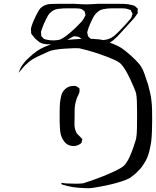

<svg xmlns="http://www.w3.org/2000/svg" viewBox="-20 -964 826 1017"><path d="M781 -215Q778 -193 771 -163.5Q764 -134 751 -111Q745 -101 738 -90Q731 -79 723 -70Q713 -59 702 -48.5Q691 -38 678 -29Q669 -20 646 -11Q623 -2 593.5 6Q564 14 534.5 20Q505 26 482 29.5Q459 33 450 33Q428 33 396 30.5Q364 28 341 22Q334 20 327.5 18.5Q321 17 314 15Q313 14 310.5 13.5Q308 13 306 12L305 5Q307 4 311 5Q315 6 316 6Q323 7 330 7.5Q337 8 344 8Q363 9 382 9Q401 9 420 7Q431 4 461.5 -6.5Q492 -17 528.5 -31.5Q565 -46 595.5 -61Q626 -76 637 -87Q652 -102 665 -130Q678 -158 687.5 -186Q697 -214 701 -229Q705 -252 705.5 -283.5Q706 -315 706 -337Q706 -352 706 -377.5Q706 -403 705 -428.5Q704 -454 701 -469Q698 -480 689 -501.5Q680 -523 668.5 -547.5Q657 -572 644 -593.5Q631 -615 620 -626Q609 -637 578 -650.5Q547 -664 510.5 -676.5Q474 -689 443 -697.5Q412 -706 401 -708Q390 -709 367 -708.5Q344 -708 318 -706Q292 -704 269 -700Q246 -696 235 -690Q213 -680 179.5 -664.5Q146 -649 123 -627Q107 -614 93 -595L82 -583Q79 -580 79 -580Q78 -580 79.5 -583.5Q81 -587 82 -587Q84 -594 87 -600Q90 -606 94 -613Q109 -636 131 -656.5Q153 -677 175 -693Q192 -705 211 -713.5Q230 -722 249 -729Q258 -738 287.5 -744.5Q317 -751 356.5 -754.5Q396 -758 435.5 -758.5Q475 -759 504.5 -755.5Q534 -752 543 -744Q564 -738 584 -729.5Q604 -721 623 -710Q646 -694 673 -670Q700 -646 719 -623Q736 -601 746.5 -569Q757 -537 765 -514Q770 -494 775 -473Q780 -452 782 -432Q785 -410 785.5 -381Q786 -352 786 -329Q786 -307 785 -273.5Q784 -240 781 -215ZM398 -468Q394 -459 389.5 -449.5Q385 -440 383 -430Q376 -408 375.5 -384Q375 -360 375 -337Q375 -323 374.5 -307.5Q374 -292 378 -278Q380 -274 382 -268Q384 -262 386 -258Q390 -253 395 -249Q400 -245 404 -240Q406 -237 410.5 -233Q415 -229 416 -226Q416 -224 415 -220.5Q414 -217 413 -215Q413 -214 413 -211.5Q413 -209 411 -207Q410 -205 407 -203.5Q404 -202 402 -200Q392 -193 378 -191Q364 -189 351 -193Q331 -199 319 -216Q307 -233 302 -252Q298 -268 297.5 -285.5Q297 -303 296 -320Q296 -343 296 -371.5Q296 -400 298 -422Q300 -439 304.5 -457.5Q309 -476 322 -489Q340 -509 371 -509Q373 -509 376.5 -509Q380 -509 382 -508Q385 -507 388.5 -504.5Q392 -502 395 -500Q399 -498 400 -497Q401 -496 401 -493.5Q401 -491 401 -489Q402 -483 401.5 -479Q401 -475 398 -468ZM665 -840 604 -773Q594 -763 582 -752.5Q570 -742 556 -736Q542 -731 526 -730Q510 -729 495 -729Q484 -729 472.5 -729.5Q461 -730 450 -733Q437 -738 427 -746.5Q417 -755 406 -762Q404 -764 401 -766Q398 -768 395 -769Q393 -770 389.5 -770Q386 -770 384 -771L374 -772Q371 -772 368 -770.5Q365 -769 363 -768Q355 -764 348 -759.5Q341 -755 333 -750Q329 -748 325.5 -745Q322 -742 317 -740Q307 -736 296.5 -733.5Q286 -731 275 -730Q255 -729 231.5 -729.5Q208 -730 190 -740Q183 -745 176.5 -750.5Q170 -756 164 -762Q160 -767 156.5 -771.5Q153 -776 149 -781L145 -788Q144 -790 144.5 -792.5Q145 -795 145 -797Q144 -801 143.5 -804.5Q143 -808 144 -811Q144 -815 145 -818Q146 -821 147 -824Q151 -838 157 -851.5Q163 -865 169 -878Q174 -886 178 -895Q182 -904 188 -912Q194 -922 202 -927Q222 -942 250 -943Q278 -944 300 -944H372Q388 -943 404.5 -942Q421 -941 437 -941Q453 -941 469 -942Q485 -943 501 -944H589Q612 -944 635 -943.5Q658 -943 680 -937Q683 -936 686.5 -935.5Q690 -935 693 -933Q695 -932 698 -929Q701 -926 703 -924Q704 -923 706 -922Q708 -921 709 -919Q710 -917 709.5 -912.5Q709 -908 709 -905L710 -897Q709 -893 706 -889.5Q703 -886 701 -882Q694 -872 684.5 -861.5Q675 -851 665 -840ZM411 -848Q416 -855 420.5 -861Q425 -867 428 -874Q429 -876 430.5 -879Q432 -882 433 -884Q433 -886 432 -889.5Q431 -893 430 -896Q430 -900 428 -904Q427 -906 425 -907Q423 -908 421 -909Q419 -911 416.5 -913Q414 -915 411 -916Q404 -919 394.5 -919Q385 -919 377 -920H335Q313 -920 288 -917Q263 -914 246 -896Q239 -890 234.5 -882Q230 -874 226 -866Q219 -853 212.5 -838Q206 -823 201 -808L197 -795Q197 -792 197.5 -788.5Q198 -785 198 -781Q199 -780 198.5 -777.5Q198 -775 199 -773Q201 -769 205 -767Q209 -760 213 -758Q215 -757 219 -756Q223 -755 226 -754Q242 -750 261.5 -750Q281 -750 297 -754Q312 -760 333 -776Q354 -792 375 -812Q396 -832 411 -848ZM664 -856Q666 -859 669.5 -862.5Q673 -866 675 -870Q677 -873 677.5 -876Q678 -879 679 -882Q680 -884 681 -886.5Q682 -889 682 -890Q682 -892 680 -896Q678 -900 676 -902Q675 -904 674.5 -906.5Q674 -909 673 -910Q671 -912 667.5 -912.5Q664 -913 662 -914Q652 -918 642.5 -919Q633 -920 622 -920H575Q553 -920 529.5 -916Q506 -912 489 -893Q480 -884 473.5 -871.5Q467 -859 462 -848Q458 -838 453.5 -828Q449 -818 446 -807Q445 -803 444 -800Q443 -797 442 -793Q442 -790 443 -786.5Q444 -783 445 -780Q445 -779 445 -776.5Q445 -774 446 -772Q447 -771 449 -769.5Q451 -768 452 -766Q455 -764 457.5 -761.5Q460 -759 463 -757Q465 -756 468 -755.5Q471 -755 473 -754Q490 -750 510 -750.5Q530 -751 547 -755Q570 -761 587.5 -776.5Q605 -792 621 -809Q632 -820 642.5 -831.5Q653 -843 664 -856Z"/></svg>

Font: Rubik Vinyl
Style: Regular
Weight: 400
Designer: Hubert and Fischer, NaN
Foundry: Hubert and Fischer, NaN
Version: Version 2.200